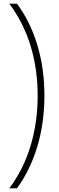

<svg xmlns="http://www.w3.org/2000/svg" viewBox="-20 -819 323 1055"><path d="M224 -294Q224 -142 184.5 -12Q145 118 73 216H31Q110 110 148.5 -19.5Q187 -149 187 -293Q187 -438 148.5 -565.5Q110 -693 31 -799H73Q146 -701 185 -572Q224 -443 224 -294Z"/></svg>

Font: Noto Sans Sinhala UI SemiCondensed ExtraLight
Style: Regular
Weight: 200
Width: 4
Designer: Jelle Bosma - Monotype Design Team
Foundry: Monotype Imaging Inc.
Version: Version 2.006; ttfautohint (v1.8.4.7-5d5b)